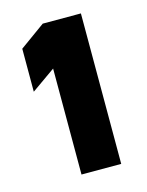

<svg xmlns="http://www.w3.org/2000/svg" viewBox="-76 -904 404 529"><g transform="rotate(-15 126.5 -639.5)"><path d="M23.9 -679.2V-801.8L96.2 -854H205.1V-424.8H91.8V-727.1Z"/></g></svg>

Font: D-DIN-PRO ExtraBold
Style: Bold
Weight: 800
Designer: Charles Nix
Foundry: CyberFei
Version: Version 1.000;hotconv 1.0.109;makeotfexe 2.5.65596